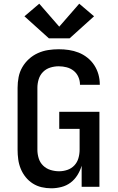

<svg xmlns="http://www.w3.org/2000/svg" viewBox="-20 -1009 640 1037"><path d="M257 8Q230 8 204.5 2Q179 -4 157 -18Q135 -32 118.5 -52.5Q102 -73 92 -97.5Q82 -122 78.5 -148Q75 -174 75 -200V-535Q75 -564 80.5 -592.5Q86 -621 100.5 -646Q115 -671 136.5 -690.5Q158 -710 184.5 -722Q211 -734 239.5 -738.5Q268 -743 297 -743Q325 -743 352 -739Q379 -735 404.5 -725Q430 -715 452 -697.5Q474 -680 489 -657Q504 -634 511.5 -607.5Q519 -581 519 -553Q519 -553 519 -552.5Q519 -552 519 -551H412Q412 -552 412 -552Q412 -552 412 -552Q412 -574 403 -594Q394 -614 377.5 -627Q361 -640 340 -645.5Q319 -651 297 -651Q274 -651 251.5 -644Q229 -637 212.5 -620.5Q196 -604 189 -581Q182 -558 182 -535V-200Q182 -177 189 -154Q196 -131 213 -114.5Q230 -98 253 -91Q276 -84 299 -84Q322 -84 344 -91.5Q366 -99 381.5 -115.5Q397 -132 403.5 -154.5Q410 -177 410 -200V-313H300V-405H517V0H421V-114Q413 -87 398 -63Q383 -39 361 -22.5Q339 -6 311.5 1Q284 8 257 8ZM244 -802 112 -921 192 -989 300 -865 408 -989 488 -921 356 -802Z"/></svg>

Font: Iosevka Curly SmBdEx
Style: Regular
Weight: 600
Width: 7
Monospace: yes
Designer: Belleve Invis
Foundry: Belleve Invis
Version: Version 11.1.0; ttfautohint (v1.8.3)